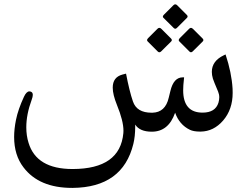

<svg xmlns="http://www.w3.org/2000/svg" viewBox="-20 -623 1169 909"><path d="M818.8 -598.1C815.9 -601.1 813 -602.5 809.6 -602.5C806.6 -602.5 803.7 -601.1 800.8 -598.1L756.3 -553.7C752.9 -550.3 751 -547.4 751 -544.4C751 -542 752 -540 754.4 -538.1L802.2 -490.7C804.7 -488.3 807.1 -486.8 809.6 -486.8C812 -486.8 814.9 -488.3 817.4 -490.7L865.2 -538.6C867.2 -540.5 868.2 -542.5 868.2 -544.9C868.2 -547.4 867.2 -549.8 864.7 -552.2ZM894 -485.8C890.6 -489.3 887.2 -491.2 884.3 -491.2C881.3 -491.2 878.4 -489.7 875.5 -486.8L831.1 -442.4C827.6 -439 826.2 -436 826.2 -433.1C826.2 -430.7 827.1 -428.7 829.1 -426.8L877 -378.9C879.4 -376.5 881.8 -375.5 884.3 -375.5C886.7 -375.5 889.6 -377 892.1 -379.4L939.9 -426.8C941.9 -429.2 942.9 -431.2 942.9 -433.1C942.9 -435.5 941.9 -438 939.5 -440.4ZM744.6 -485.8C741.2 -489.3 737.8 -491.2 734.4 -491.2C731.4 -491.2 728.5 -489.7 725.6 -486.8L681.2 -442.4C677.7 -439 676.3 -436 676.3 -433.1C676.3 -430.7 677.2 -428.7 679.2 -426.8L727.1 -378.9C729.5 -376.5 731.9 -375.5 734.4 -375.5C737.3 -375.5 740.2 -377 742.7 -379.4L790.5 -426.8C792.5 -429.2 793.5 -431.2 793.5 -433.1C793.5 -435.5 792.5 -438 790 -440.4ZM930.2 0C971.2 -0.5 1006.8 -18.1 1036.6 -52.7C1066.4 -87.4 1081.5 -130.9 1081.5 -183.1C1081.5 -189.5 1081.5 -196.3 1081.1 -203.1C1078.1 -253.9 1066.9 -308.1 1047.9 -365.2L1039.6 -361.3C1002 -343.3 982.9 -317.4 982.9 -282.7C982.9 -272.9 984.4 -262.2 987.8 -251C989.7 -244.6 998 -223.6 1012.7 -189C1016.1 -180.7 1018.1 -171.4 1018.1 -162.1C1018.1 -153.8 1016.6 -145.5 1014.2 -136.7C1004.4 -105.5 979.5 -89.8 939 -89.8C877.9 -89.8 847.2 -125 847.2 -195.8C847.2 -203.6 847.7 -211.9 848.1 -220.2L851.6 -256.8H845.2C816.4 -256.8 796.9 -235.4 786.6 -191.9L778.8 -160.2C768.1 -113.8 742.2 -90.3 701.7 -89.4H697.8C650.9 -89.4 621.6 -106.9 609.4 -142.6C598.1 -175.3 587.4 -219.2 576.7 -274.4L559.6 -270C528.8 -261.7 513.7 -241.2 513.7 -208C513.7 -186 520.5 -158.7 533.7 -126C554.2 -75.7 564.5 -35.2 564.5 -3.9C564.5 0 564.5 3.9 564 7.3C553.7 120.1 474.1 176.8 324.7 177.2H323.2C209.5 177.2 140.1 135.7 115.2 53.2C107.9 30.3 104.5 5.4 104.5 -20.5C104.5 -60.5 112.8 -104 129.9 -150.4C133.3 -159.7 135.3 -167.5 135.3 -173.8C135.3 -182.1 131.8 -187.5 124.5 -189.5C123 -189.9 121.1 -190.4 119.1 -190.4C109.9 -190.4 101.1 -181.6 93.3 -164.6C75.2 -125.5 62.5 -89.4 55.7 -55.7C49.8 -26.9 46.9 0.5 46.9 25.4C46.9 82.5 61.5 130.9 91.3 169.4C140.6 234.4 217.3 266.6 321.3 266.6H324.2C481.9 265.1 577.6 195.8 611.3 58.6C617.2 34.7 620.1 7.3 620.1 -23.9V-33.2C634.3 -10.7 660.6 0.5 698.7 0.5C751.5 0.5 788.1 -29.3 809.1 -89.4C822.3 -51.8 845.7 -24.4 879.4 -8.3C890.6 -2.9 906.7 0 926.8 0H930.2Z"/></svg>

Font: Gandom
Style: Regular
Weight: 400
Foundry: DejaVu fonts team - Redesigned by Saber Rastikerdar - Based on Samim Font
Version: Version 0.8